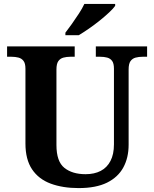

<svg xmlns="http://www.w3.org/2000/svg" viewBox="-20 -951 787 981"><path d="M381.7 10Q300.4 10 239 -12.8Q177.5 -35.6 143.8 -85.9Q110 -136.2 110 -217.7V-599.9Q110 -627 100.2 -639.8Q90.5 -652.6 74.3 -656.8Q58.1 -661 38.4 -661H16.2V-714H361.7V-661H339.4Q320.3 -661 303.9 -656.6Q287.5 -652.1 278 -638.6Q268.4 -625 268.4 -595.9V-210Q268.4 -125.9 308.8 -93.5Q349.1 -61 417.4 -61Q462.1 -61 494.5 -77.8Q526.8 -94.6 544.5 -128.7Q562.2 -162.7 562.2 -213.5V-599.9Q562.2 -627 552.8 -639.8Q543.3 -652.6 527.4 -656.8Q511.5 -661 491.8 -661H469.6V-714H731.6V-661H708.7Q689 -661 672.7 -656.6Q656.3 -652.1 646.7 -638.6Q637.2 -625 637.2 -595.9V-211.5Q637.2 -145 610 -95.2Q582.9 -45.5 526.7 -17.7Q470.4 10 381.7 10ZM314.1 -784Q329.1 -803 347.4 -829Q365.7 -855 383.4 -882Q401 -909 411 -931H568.4V-921Q559.4 -908 538.2 -888Q517 -868 489.6 -846Q462.2 -824 434 -804.5Q405.7 -785 382.3 -771H314.1Z"/></svg>

Font: Noto Serif Hebrew
Style: Regular
Weight: 400
Designer: Monotype Design Team
Foundry: Monotype Imaging Inc.
Version: Version 2.003